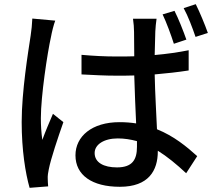

<svg xmlns="http://www.w3.org/2000/svg" viewBox="-20 -852 1040 921"><path d="M977 -694C963 -734 938 -794 919 -832L861 -813C882 -775 903 -719 918 -675ZM874 -662C860 -702 836 -763 817 -800L760 -783C779 -743 800 -686 814 -642ZM135 -763C134 -737 131 -706 127 -681C115 -602 84 -413 84 -266C84 -132 102 -21 122 49L211 42C210 30 209 15 209 5C208 -7 211 -27 214 -40C224 -91 258 -192 284 -266L234 -306C218 -269 198 -222 183 -181C178 -217 176 -250 176 -285C176 -391 207 -597 225 -677C228 -695 238 -736 245 -753ZM637 -148C637 -86 615 -49 541 -49C478 -49 434 -72 434 -118C434 -159 479 -188 545 -188C577 -188 607 -183 637 -175ZM885 -611C835 -601 780 -593 722 -588C723 -634 724 -676 725 -701C726 -721 728 -742 731 -762H618C621 -743 623 -716 623 -699C623 -674 624 -632 624 -582C596 -581 569 -581 541 -581C482 -581 427 -584 371 -589V-495C429 -492 483 -489 540 -489C568 -489 596 -489 624 -490C626 -413 630 -329 633 -260C608 -264 581 -266 553 -266C421 -266 342 -198 342 -107C342 -12 421 44 555 44C693 44 737 -34 737 -126V-129C782 -101 827 -64 873 -21L926 -103C876 -148 815 -199 733 -232C730 -307 724 -397 722 -495C779 -500 834 -506 885 -514Z"/></svg>

Font: Noto Sans CJK KR Medium
Style: Regular
Weight: 500
Designer: Ryoko NISHIZUKA (kana & ideographs); Paul D. Hunt (Latin, Greek & Cyrillic); Wenlong ZHANG (bopomofo); Sandoll Communica
Foundry: Adobe Systems Incorporated
Version: Version 1.004;PS 1.004;hotconv 1.0.82;makeotf.lib2.5.63406